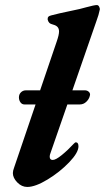

<svg xmlns="http://www.w3.org/2000/svg" viewBox="-20 -727 416 761"><path d="M375 -687Q372 -670 362 -643L267 -369H316Q325 -369 331 -364Q337 -359 337 -352L336 -347Q333 -334 322 -323.5Q311 -313 296 -313H247L180 -120Q177 -113 177 -106Q177 -93 189 -93Q201 -93 225 -112.5Q249 -132 272 -157Q278 -163 280 -163Q291 -163 291 -147Q291 -122 254 -83.5Q217 -45 168.5 -15.5Q120 14 88 14Q66 14 48.5 -4Q31 -22 31 -41Q31 -50 36 -63L121 -313H77Q67 -313 61 -321.5Q55 -330 55 -341Q55 -353 63 -361Q71 -369 83 -369H139L205 -563Q214 -589 214 -602Q214 -613 208.5 -619.5Q203 -626 192 -629Q180 -632 175.5 -636.5Q171 -641 169 -649V-653Q169 -658 172 -661Q175 -664 183 -666Q213 -674 257 -683Q302 -692 321 -698Q354 -707 364 -707Q370 -707 373.5 -699.5Q377 -692 375 -687Z"/></svg>

Font: EB Garamond
Style: Bold Italic
Weight: 700
Italic angle: -17.2°
Designer: Georg Duffner and Octavio Pardo
Foundry: Georg Duffner
Version: Version 1.000